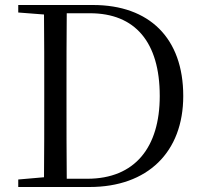

<svg xmlns="http://www.w3.org/2000/svg" viewBox="-20 -748 810 768"><path d="M53 -698 156 -690C157 -591 157 -490 157 -385V-358C157 -239 157 -137 156 -39L53 -30V0H338C571 0 713 -140 713 -364C713 -596 577 -728 352 -728H53ZM247 -33C246 -134 246 -237 246 -358V-385C246 -493 246 -595 247 -695H340C520 -695 619 -580 619 -364C619 -159 520 -33 329 -33Z"/></svg>

Font: Harano Aji Mincho CN
Style: Regular
Weight: 400
Foundry: Masamichi Hosoda
Version: HaranoAjiMinchoCN-Regular version 20230610;ttx 4.39.4